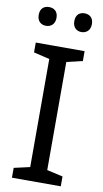

<svg xmlns="http://www.w3.org/2000/svg" viewBox="-99 -954 538 999"><g transform="rotate(10 169.5 -454.0)"><path d="M30 -859C30 -825 51 -809 77 -809C102 -809 124 -825 124 -859C124 -894 102 -908 77 -908C51 -908 30 -894 30 -859ZM218 -859C218 -825 239 -809 264 -809C289 -809 311 -825 311 -859C311 -894 289 -908 264 -908C239 -908 218 -894 218 -859ZM298 0V-52L214 -71V-642L298 -662V-714H40V-662L124 -642V-71L40 -52V0Z"/></g></svg>

Font: Noto Sans Syriac Western
Style: Regular
Weight: 400
Designer: Patrick Giasson and the Monotype Design Team
Foundry: Monotype Imaging Inc.
Version: Version 3.000